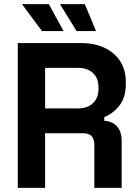

<svg xmlns="http://www.w3.org/2000/svg" viewBox="-20 -908 672 928"><path d="M198 0H66V-700H370Q436 -700 485 -677Q534 -654 561 -612Q588 -570 588 -513V-501Q588 -438 558 -399Q528 -360 484 -342V-324Q524 -322 546 -296.5Q568 -271 568 -229V0H436V-210Q436 -234 423.5 -249Q411 -264 382 -264H198ZM198 -580V-384H356Q403 -384 429.5 -409.5Q456 -435 456 -477V-487Q456 -529 430 -554.5Q404 -580 356 -580ZM287 -758H183L86 -888H216ZM444 -758H350L270 -888H390Z"/></svg>

Font: Space Grotesk Variable Light
Style: Regular
Weight: 300
Designer: Florian Karsten
Foundry: Florian Karsten
Version: Version 2.000